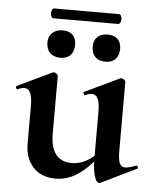

<svg xmlns="http://www.w3.org/2000/svg" viewBox="-49 -682 604 739"><g transform="rotate(5 253.0 -313.0)"><path d="M74 -113V-260Q74 -325 43 -325Q32 -325 18 -318H17Q13 -318 11 -323.5Q9 -329 12 -330L146 -394L151 -395Q156 -395 161.5 -390.5Q167 -386 167 -382V-161Q167 -53 250 -53Q278 -53 307.5 -69Q337 -85 354 -111L360 -99Q324 -47 282 -17.5Q240 12 192 12Q137 12 105.5 -22.5Q74 -57 74 -113ZM456 -54Q470 -54 497 -65H499Q502 -65 504.5 -60Q507 -55 504 -54L366 13Q364 14 361 14Q350 14 342.5 -12Q335 -38 335 -82V-260Q335 -325 304 -325Q293 -325 278 -318H277Q274 -318 272 -323.5Q270 -329 273 -330L407 -394Q409 -395 412 -395Q417 -395 422.5 -390.5Q428 -386 428 -382V-116Q428 -82 434.5 -68Q441 -54 456 -54ZM116 -508Q116 -531 131 -545Q146 -559 171 -559Q196 -559 209.5 -545.5Q223 -532 223 -508Q223 -482 209.5 -467.5Q196 -453 171 -453Q145 -453 130.5 -467.5Q116 -482 116 -508ZM291 -508Q291 -531 305.5 -544.5Q320 -558 345 -558Q370 -558 383.5 -544.5Q397 -531 397 -508Q397 -482 383.5 -467.5Q370 -453 345 -453Q319 -453 305 -467.5Q291 -482 291 -508ZM120 -621Q120 -629 123 -634.5Q126 -640 130 -640H381Q386 -640 389 -634.5Q392 -629 392 -621Q392 -614 389 -608Q386 -602 381 -602H130Q126 -602 123 -608Q120 -614 120 -621Z"/></g></svg>

Font: Cormorant Garamond
Style: Bold
Weight: 700
Designer: Christian Thalmann (Catharsis Fonts)
Foundry: Catharsis Fonts
Version: Version 4.000